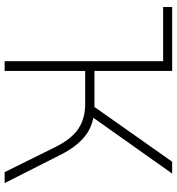

<svg xmlns="http://www.w3.org/2000/svg" viewBox="12 -756 745 808"><g transform="rotate(90 384.0 -352.5)"><path d="M10 -667V-705H279V-667ZM238 0V-705H279V-378H443L420 -363L661 -705H711L466 -359L453 -376Q512 -372 555 -337Q598 -302 630 -239L751 0H705L601 -210Q567 -280 523.5 -309.5Q480 -339 418 -339H279V0Z"/></g></svg>

Font: Mulish ExtraLight
Style: Regular
Weight: 200
Designer: Vernon Adams
Foundry: Vernon Adams
Version: Version 3.603